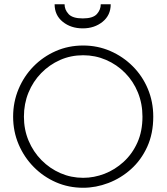

<svg xmlns="http://www.w3.org/2000/svg" viewBox="-20 -881 787 907"><path d="M373 6Q304 6 244.5 -20Q185 -46 139.5 -92Q94 -138 68 -199Q42 -260 42 -330Q42 -399 67.5 -460Q93 -521 138 -567Q183 -613 243 -639.5Q303 -666 373 -666Q441 -666 501 -640Q561 -614 607 -568Q653 -522 678.5 -461Q704 -400 704 -330Q704 -250 675.5 -187.5Q647 -125 599 -82Q551 -39 492 -16.5Q433 6 373 6ZM373 -41Q424 -41 473.5 -60Q523 -79 564 -116.5Q605 -154 629 -207.5Q653 -261 653 -330Q653 -391 631.5 -444Q610 -497 571 -536.5Q532 -576 481 -598Q430 -620 373 -620Q314 -620 263.5 -597.5Q213 -575 174.5 -535.5Q136 -496 114.5 -443.5Q93 -391 93 -330Q93 -269 115 -216.5Q137 -164 176 -124.5Q215 -85 265.5 -63Q316 -41 373 -41ZM371 -747Q315 -747 276.5 -778Q238 -809 238 -861H285Q285 -835 304 -814.5Q323 -794 371 -794Q419 -794 437.5 -814.5Q456 -835 456 -861H503Q503 -809 464.5 -778Q426 -747 371 -747Z"/></svg>

Font: Lil Grotesk Light
Style: Regular
Weight: 300
Designer: Bastien Sozeau
Foundry: NBR — Bastien Sozeau
Version: Version 3.003; ttfautohint (v1.8.4.7-5d5b);gftools[0.9.33]